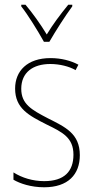

<svg xmlns="http://www.w3.org/2000/svg" viewBox="-20 -783 396 813"><path d="M166 -606H189C215 -651 255 -714 286 -756V-763H269C234 -720 204 -680 178 -637C152 -680 117 -729 88 -763H70V-756C97 -722 140 -653 166 -606ZM318 -126C318 -218 256 -245 183 -282C114 -318 70 -342 70 -407C70 -476 119 -512 193 -512C232 -512 273 -502 300 -486L312 -509C281 -526 239 -537 194 -537C95 -537 44 -482 44 -408C44 -324 102 -294 177 -256C245 -223 291 -200 291 -128C291 -57 252 -16 167 -16C119 -16 73 -30 37 -53V-22C64 -6 111 10 167 10C268 10 318 -44 318 -126Z"/></svg>

Font: Noto Sans Myanmar UI Condensed Thin
Style: Regular
Weight: 100
Width: 3
Designer: Monotype Design Team
Foundry: Monotype Imaging Inc.
Version: Version 2.103